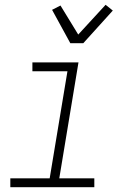

<svg xmlns="http://www.w3.org/2000/svg" viewBox="-20 -780 540 800"><path d="M23 0V-37H187L261 -483H115V-520H307L227 -37H373V0ZM273 -600 197 -739 232 -757 306 -636 420 -760 450 -736 327 -600Z"/></svg>

Font: Iosevka SS18 Extralight
Style: Italic
Weight: 200
Italic angle: -9°
Monospace: yes
Designer: Belleve Invis
Foundry: Belleve Invis
Version: Version 25.1.1; ttfautohint (v1.8.4)